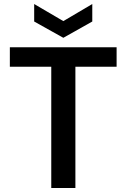

<svg xmlns="http://www.w3.org/2000/svg" viewBox="-20 -935 629 955"><path d="M235 0V-603H29V-700H560V-603H355V0ZM295 -747 150 -828V-915L295 -830L439 -915V-828Z"/></svg>

Font: DM Sans 11pt SemiBold
Style: Regular
Weight: 600
Version: Version 4.004;gftools[0.9.30]